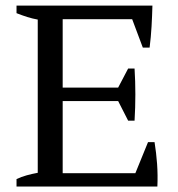

<svg xmlns="http://www.w3.org/2000/svg" viewBox="-20 -683 651 703"><path d="M538.1 -662.6Q537.1 -624.5 534.9 -585.9Q532.7 -547.4 527.8 -508.8H502.9L463.9 -612.8H209.5V-362.3H412.6L449.2 -432.1H472.7Q478.5 -338.4 472.7 -241.2H449.2L412.6 -313H209.5V-48.8H475.6L522 -162.6H545.9Q552.2 -123.5 555.2 -82.5Q558.1 -41.5 556.2 0H40.5V-27.3Q58.1 -35.6 77.4 -41Q96.7 -46.4 118.2 -50.3V-611.3Q99.1 -614.7 79.6 -620.8Q60.1 -627 40.5 -634.8V-662.6Z"/></svg>

Font: PT Astra Serif
Style: Regular
Weight: 400
Designer: A.Korolkova, I. Chaeva
Foundry: ParaType Ltd
Version: Version 1.002